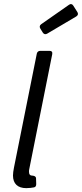

<svg xmlns="http://www.w3.org/2000/svg" viewBox="-20 -930 410 960"><path d="M181.6 -787.1 194.3 -766.6C199.2 -758.8 208 -756.8 215.8 -761.7L361.3 -847.7C370.1 -853.5 372.1 -860.4 367.2 -869.1L346.7 -901.4C341.8 -910.2 333 -912.1 325.2 -906.2L185.5 -808.6C177.7 -802.7 176.8 -794.9 181.6 -787.1ZM111.3 10.7C127 10.7 139.6 8.8 150.4 6.8C158.2 4.9 161.1 -1 161.1 -9.8L160.2 -38.1C160.2 -49.8 145.5 -51.8 142.6 -51.8C142.6 -51.8 141.6 -51.8 141.6 -51.8C130.9 -51.8 125 -57.6 125 -71.3C125 -75.2 125 -81.1 127 -87.9L241.2 -659.2C243.2 -669.9 238.3 -675.8 227.5 -675.8H181.6C172.9 -675.8 166 -670.9 164.1 -662.1L49.8 -91.8C46.9 -76.2 44.9 -63.5 44.9 -52.7C44.9 -11.7 68.4 10.7 111.3 10.7Z"/></svg>

Font: Ed Sans Neue
Style: Italic
Weight: 400
Italic angle: -11°
Designer: Stephen Hutchings
Version: Version 1.004;PS 001.004;hotconv 1.0.88;makeotf.lib2.5.64775